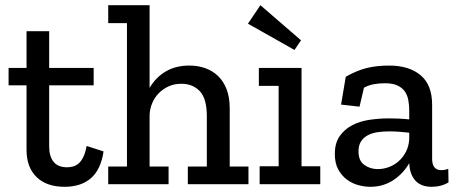

<svg xmlns="http://www.w3.org/2000/svg" viewBox="-20 -708 1761 738"><path d="M378 -126Q368 -57 330 -23.5Q292 10 228 10Q159 10 120.5 -27.5Q82 -65 82 -132V-380H13V-447H82V-588H169V-447H340V-380H169V-145Q169 -107 186 -86Q203 -65 238 -65Q249 -65 260.5 -68Q272 -71 282 -79.5Q292 -88 300 -104Q308 -120 313 -147L378 -126Z M702 0V-68H775V-261Q775 -329 748 -357.5Q721 -386 677 -386Q650 -386 628 -376Q606 -366 590 -349.5Q574 -333 565 -311.5Q556 -290 555 -266V-68H628V0H396V-68H468V-619H396V-688H555V-370Q578 -410 616.5 -433Q655 -456 708 -456Q741 -456 769 -446Q797 -436 818 -416Q839 -396 851 -365Q863 -334 863 -291V-68H935V0Z M978 -69H1051V-378H975V-447H1139V-69H1211V0H978ZM1112 -516 933 -617 981 -688 1137 -553Z M1309 -413Q1351 -437 1389.5 -446.5Q1428 -456 1476 -456Q1552 -456 1596.5 -419Q1641 -382 1641 -305V-98Q1641 -54 1676 -54Q1690 -54 1703 -59L1704 -7Q1676 10 1639 10Q1598 10 1576.5 -14Q1555 -38 1553 -80V-81Q1543 -63 1528.5 -47Q1514 -31 1495.5 -18Q1477 -5 1454 2.5Q1431 10 1404 10Q1381 10 1357 3.5Q1333 -3 1313 -18Q1293 -33 1280 -57Q1267 -81 1267 -116Q1267 -158 1285.5 -184.5Q1304 -211 1333.5 -226.5Q1363 -242 1400.5 -247.5Q1438 -253 1476 -253Q1496 -253 1516 -252Q1536 -251 1553 -249V-282Q1553 -304 1549.5 -323Q1546 -342 1536 -356.5Q1526 -371 1507.5 -379.5Q1489 -388 1460 -388Q1438 -388 1418 -384.5Q1398 -381 1379 -371L1362 -298L1291 -306ZM1553 -198Q1535 -200 1515.5 -201.5Q1496 -203 1476 -203Q1453 -203 1432 -200Q1411 -197 1394.5 -188.5Q1378 -180 1368 -165Q1358 -150 1358 -126Q1358 -90 1380.5 -74Q1403 -58 1432 -58Q1453 -58 1474 -65.5Q1495 -73 1512 -88Q1529 -103 1540 -124Q1551 -145 1553 -172Z"/></svg>

Font: Zilla Slab Medium
Style: Regular
Weight: 500
Designer: Typotheque.com
Foundry: Typotheque type foundry
Version: Version 1.1; 2017